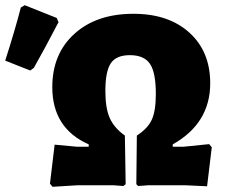

<svg xmlns="http://www.w3.org/2000/svg" viewBox="-58 -712 868 738"><path d="M22 -683 37 -692 160 -643 167 -627Q113 -523 72 -451L58 -441L-38 -479Q-1 -594 22 -683ZM144 6 134 -6 152 -156 238 -148H283V-157Q143 -219 143 -377Q143 -505 228 -582Q313 -659 455 -659Q590 -659 670 -586.5Q750 -514 750 -392Q750 -238 606 -157V-148H648L746 -158L756 -146L738 4L652 0H513L473 3L466 -4L468 -191Q510 -218 525.5 -252Q541 -286 541 -351Q541 -433 518.5 -466.5Q496 -500 441 -500Q389 -500 368 -469Q347 -438 347 -362Q347 -296 364 -258Q381 -220 422 -191L425 -4L416 3L377 0H242Z"/></svg>

Font: Alegreya Sans SC Black
Style: Regular
Weight: 900
Designer: Juan Pablo del Peral
Foundry: Huerta Tipografica
Version: Version 2.007